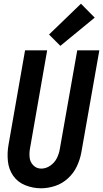

<svg xmlns="http://www.w3.org/2000/svg" viewBox="-20 -1006 555 1034"><path d="M305 -759 244 -820 416 -986 490 -911ZM201 8Q157 8 116 -8.5Q75 -25 51 -59.5Q27 -94 22.5 -138.5Q18 -183 26 -227L115 -735H234L142 -209Q137 -184 139.5 -158.5Q142 -133 159.5 -115.5Q177 -98 202 -98Q228 -98 251 -114Q274 -130 286 -154Q298 -178 302 -203L396 -735H515L418 -185Q411 -147 394 -110.5Q377 -74 346 -45.5Q315 -17 276.5 -4.5Q238 8 201 8Z"/></svg>

Font: Iosevka SS08
Style: Bold Italic
Weight: 700
Italic angle: -10°
Monospace: yes
Designer: Belleve Invis
Foundry: Belleve Invis
Version: 2.1.0; ttfautohint (v1.8.2)